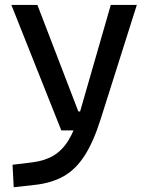

<svg xmlns="http://www.w3.org/2000/svg" viewBox="-20 -538 626 792"><path d="M36.6 234.4 31.7 141.6 112.8 131.8Q164.1 125.5 200.4 104Q236.8 82.5 262.7 40.3Q288.6 -2 308.1 -70.3L437 -517.6H544.4L395 -45.9Q365.7 46.9 329.3 103.5Q293 160.2 243.4 188.5Q193.8 216.8 124.5 224.6ZM232.9 0 26.9 -517.6H134.3L303.2 -78.1H318.8V0Z"/></svg>

Font: Cascadia Code PL
Style: Regular
Weight: 400
Monospace: yes
Designer: Aaron Bell
Foundry: Saja Typeworks
Version: Version 2102.003